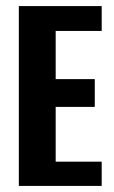

<svg xmlns="http://www.w3.org/2000/svg" viewBox="-20 -611 374 631"><path d="M41.9 0V-591H314.2V-509.3H163V-351H291.5V-259.7H163V-79.7H314.2V0Z"/></svg>

Font: Alumni Sans SC Thin
Style: Regular
Weight: 100
Designer: Robert E. Leuschke
Foundry: Robert E. Leuschke
Version: Version 1.018